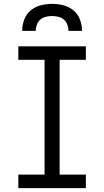

<svg xmlns="http://www.w3.org/2000/svg" viewBox="-20 -975 540 995"><path d="M75 0V-70H211V-665H75V-735H425V-665H289V-70H425V0ZM95 -815Q95 -845 105.5 -873.5Q116 -902 139 -921Q162 -940 191 -947.5Q220 -955 250 -955Q280 -955 309 -947.5Q338 -940 361 -921Q384 -902 394.5 -873.5Q405 -845 405 -815H335Q335 -831 329 -847Q323 -863 311 -873.5Q299 -884 282.5 -888Q266 -892 250 -892Q234 -892 217.5 -888Q201 -884 189 -873.5Q177 -863 171 -847Q165 -831 165 -815Z"/></svg>

Font: Iosevka Custom
Style: Regular
Weight: 400
Monospace: yes
Designer: Belleve Invis
Foundry: Belleve Invis
Version: Version 32.5.0; ttfautohint (v1.8.4)